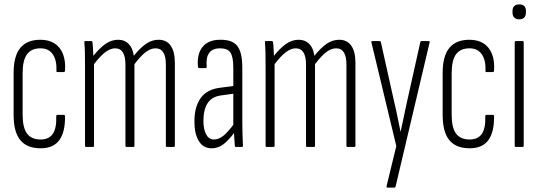

<svg xmlns="http://www.w3.org/2000/svg" viewBox="-20 -669 2457 874"><path d="M165 6Q103 6 72.5 -31Q42 -68 42 -146V-337Q42 -414 72.5 -451Q103 -488 164 -488Q202 -488 228 -471.5Q254 -455 266.5 -423.5Q279 -392 276 -349Q276 -341 270 -341H241Q239 -341 237.5 -342.5Q236 -344 237 -347Q239 -394 220.5 -421.5Q202 -449 164 -449Q123 -449 103 -422Q83 -395 83 -335V-147Q83 -88 103 -61Q123 -34 165 -34Q203 -34 220.5 -60Q238 -86 236 -139Q236 -146 241 -146H270Q276 -146 276 -140Q277 -68 250 -31Q223 6 165 6Z M372 0Q367 0 367 -6V-367Q367 -401 366.5 -428.5Q366 -456 364 -475Q363 -482 368 -482H396Q400 -482 401 -476Q403 -460 403.5 -444.5Q404 -429 405 -415Q435 -452 461.5 -470Q488 -488 518 -488Q547 -488 565.5 -469.5Q584 -451 589 -415Q619 -452 645.5 -470Q672 -488 702 -488Q738 -488 757 -461Q776 -434 776 -383V-6Q776 0 771 0H740Q735 0 735 -6V-376Q735 -411 723.5 -430Q712 -449 688 -449Q666 -449 643.5 -432Q621 -415 592 -377V-6Q592 0 587 0H556Q551 0 551 -6V-376Q551 -411 539.5 -430Q528 -449 504 -449Q483 -449 460 -432Q437 -415 408 -377V-6Q408 0 403 0Z M1054 0Q1049 0 1049 -6Q1047 -29 1045.5 -55Q1044 -81 1044 -97L1042 -100V-360Q1042 -410 1029 -429.5Q1016 -449 982 -449Q947 -449 932 -428Q917 -407 921 -365Q921 -359 915 -359H888Q881 -359 881 -367Q876 -424 902.5 -456Q929 -488 982 -488Q1037 -489 1060 -460Q1083 -431 1083 -361V-115Q1083 -81 1084 -53.5Q1085 -26 1086 -7Q1086 0 1082 0ZM943 6Q905 6 885 -27Q865 -60 865 -117Q865 -182 893.5 -222.5Q922 -263 985 -270L1047 -278V-243L989 -235Q945 -230 925.5 -200Q906 -170 906 -119Q906 -80 918.5 -57Q931 -34 954 -34Q974 -34 995 -49.5Q1016 -65 1049 -110L1050 -69Q1017 -26 994 -10Q971 6 943 6Z M1194 0Q1189 0 1189 -6V-367Q1189 -401 1188.5 -428.5Q1188 -456 1186 -475Q1185 -482 1190 -482H1218Q1222 -482 1223 -476Q1225 -460 1225.5 -444.5Q1226 -429 1227 -415Q1257 -452 1283.5 -470Q1310 -488 1340 -488Q1369 -488 1387.5 -469.5Q1406 -451 1411 -415Q1441 -452 1467.5 -470Q1494 -488 1524 -488Q1560 -488 1579 -461Q1598 -434 1598 -383V-6Q1598 0 1593 0H1562Q1557 0 1557 -6V-376Q1557 -411 1545.5 -430Q1534 -449 1510 -449Q1488 -449 1465.5 -432Q1443 -415 1414 -377V-6Q1414 0 1409 0H1378Q1373 0 1373 -6V-376Q1373 -411 1361.5 -430Q1350 -449 1326 -449Q1305 -449 1282 -432Q1259 -415 1230 -377V-6Q1230 0 1225 0Z M1744 185Q1738 185 1740 177L1784 -4L1671 -475Q1669 -482 1674 -482H1708Q1713 -482 1714 -476L1774 -207Q1782 -174 1789 -139Q1796 -104 1803 -71H1804Q1811 -104 1818.5 -139Q1826 -174 1833 -207L1893 -476Q1894 -482 1899 -482H1931Q1934 -482 1935.5 -480Q1937 -478 1935 -473L1781 179Q1780 185 1774 185Z M2118 6Q2056 6 2025.5 -31Q1995 -68 1995 -146V-337Q1995 -414 2025.5 -451Q2056 -488 2117 -488Q2155 -488 2181 -471.5Q2207 -455 2219.5 -423.5Q2232 -392 2229 -349Q2229 -341 2223 -341H2194Q2192 -341 2190.5 -342.5Q2189 -344 2190 -347Q2192 -394 2173.5 -421.5Q2155 -449 2117 -449Q2076 -449 2056 -422Q2036 -395 2036 -335V-147Q2036 -88 2056 -61Q2076 -34 2118 -34Q2156 -34 2173.5 -60Q2191 -86 2189 -139Q2189 -146 2194 -146H2223Q2229 -146 2229 -140Q2230 -68 2203 -31Q2176 6 2118 6Z M2328 0Q2323 0 2323 -6V-476Q2323 -482 2328 -482H2359Q2364 -482 2364 -476V-6Q2364 0 2359 0ZM2344 -581Q2329 -581 2321 -589Q2313 -597 2313 -612V-619Q2313 -634 2321 -641.5Q2329 -649 2344 -649Q2359 -649 2366.5 -641.5Q2374 -634 2374 -619V-612Q2374 -597 2366.5 -589Q2359 -581 2344 -581Z"/></svg>

Font: Sofia Sans Extra Condensed Light
Style: Regular
Weight: 300
Designer: Botio Nikoltchev, Ani Petrova
Foundry: lettersoup
Version: Version 4.101